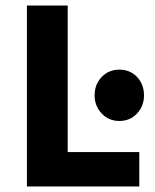

<svg xmlns="http://www.w3.org/2000/svg" viewBox="-20 -672 558 692"><path d="M77 0V-652H224V-124H482V0ZM410 -236Q372 -236 346.5 -263Q321 -290 321 -328Q321 -368 346.5 -394.5Q372 -421 410 -421Q449 -421 474 -394.5Q499 -368 499 -328Q499 -290 474 -263Q449 -236 410 -236Z"/></svg>

Font: Source Sans 3 ExtraLight
Style: Bold
Weight: 700
Version: Version 3.052;hotconv 1.1.0;makeotfexe 2.6.0